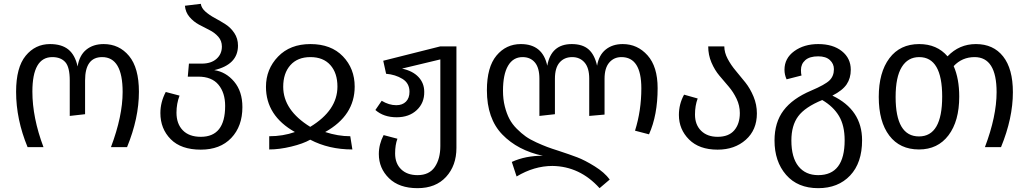

<svg xmlns="http://www.w3.org/2000/svg" viewBox="-20 -768 5370 1002"><path d="M124 0Q64 -145 64 -289Q64 -416 114 -477Q164 -538 241 -538Q302 -538 337 -509.5Q372 -481 385 -421Q394 -479 430 -508.5Q466 -538 521 -538Q602 -538 653.5 -476Q705 -414 705 -289Q705 -151 643 0H559Q620 -162 620 -288Q620 -470 513 -470Q424 -470 424 -348V-172L344 -163V-348Q344 -418 320.5 -444Q297 -470 253 -470Q149 -470 149 -290Q149 -154 207 0Z M1098 -402Q1159 -393 1202 -342Q1245 -291 1245 -209Q1245 -109 1187 -48Q1129 13 1028 13Q925 13 871 -41.5Q817 -96 817 -178Q817 -235 845 -288L917 -269Q901 -227 901 -180Q901 -122 934 -88Q967 -54 1028 -54Q1155 -54 1155 -215Q1155 -284 1120 -326Q1085 -368 1015 -368H960L966 -436H1033Q1082 -436 1110 -461Q1138 -486 1138 -525Q1138 -555 1119 -576.5Q1100 -598 1072.5 -611.5Q1045 -625 1017.5 -640Q990 -655 969 -679.5Q948 -704 945 -738L1028 -748Q1031 -726 1052 -707.5Q1073 -689 1101 -674Q1129 -659 1156.5 -641.5Q1184 -624 1203 -595.5Q1222 -567 1222 -530Q1222 -431 1098 -402Z M1368 -315Q1368 -407 1431 -472.5Q1494 -538 1600 -538Q1708 -538 1769.5 -474Q1831 -410 1831 -316Q1831 -165 1677 -79Q1744 -57 1808 -57L1819 12Q1696 12 1599 -39Q1562 -18 1500 -3Q1438 12 1385 12V-57Q1457 -57 1519 -79Q1368 -164 1368 -315ZM1458 -315Q1458 -193 1599 -106Q1741 -192 1741 -316Q1741 -387 1704 -428.5Q1667 -470 1600 -470Q1533 -470 1495.5 -428Q1458 -386 1458 -315Z M2278 -526H2362V4Q2362 96 2308 155Q2254 214 2159 214Q2063 214 2010 162Q1957 110 1957 36Q1957 -15 1982 -63L2054 -44Q2042 -12 2042 33Q2042 85 2073.5 115.5Q2105 146 2159 146Q2220 146 2249 103.5Q2278 61 2278 -6V-458L2078 -410Q2134 -398 2164 -366Q2194 -334 2194 -289Q2195 -231 2155 -193.5Q2115 -156 2050 -156Q1982 -156 1939 -194L1972 -242Q2010 -219 2048 -219Q2080 -219 2098.5 -237.5Q2117 -256 2117 -289Q2117 -334 2080 -356.5Q2043 -379 1995 -383L1980 -451Z M3230 -538Q3307 -538 3359.5 -479Q3412 -420 3412 -308Q3412 -167 3367 -67L3294 -86Q3327 -191 3327 -307Q3327 -470 3223 -470Q3184 -470 3159.5 -441.5Q3135 -413 3135 -357V-170L3055 -163V-358Q3055 -414 3030.5 -442Q3006 -470 2966 -470Q2925 -470 2900.5 -442Q2876 -414 2876 -357V-172L2795 -163V-357Q2795 -414 2771.5 -442Q2748 -470 2707 -470Q2658 -470 2631.5 -425Q2605 -380 2605 -294Q2605 -250 2614.5 -212.5Q2624 -175 2638.5 -147.5Q2653 -120 2677 -96Q2701 -72 2723.5 -56Q2746 -40 2779 -25Q2812 -10 2836 -1Q2860 8 2895 19Q2953 38 2992.5 53Q3032 68 3083.5 100Q3135 132 3162 169L3109 214Q3006 100 2863 98Q2768 98 2676 153L2651 77Q2724 44 2813 45Q2682 17 2601.5 -66Q2521 -149 2521 -297Q2521 -418 2571 -478Q2621 -538 2698 -538Q2812 -538 2836 -425Q2856 -538 2964 -538Q3020 -538 3051.5 -510.5Q3083 -483 3096 -425Q3105 -480 3140.5 -509Q3176 -538 3230 -538Z M3760 -526Q3760 -494 3777.5 -461Q3795 -428 3820 -398.5Q3845 -369 3870 -337.5Q3895 -306 3912.5 -264Q3930 -222 3930 -176Q3930 -90 3872 -38.5Q3814 13 3725 13Q3629 13 3576 -40Q3523 -93 3523 -168Q3523 -225 3550 -274L3621 -254Q3607 -217 3607 -170Q3607 -117 3639 -85.5Q3671 -54 3725 -54Q3783 -54 3812 -88Q3841 -122 3841 -178Q3841 -217 3824 -252.5Q3807 -288 3783 -316Q3759 -344 3734.5 -373Q3710 -402 3693 -441.5Q3676 -481 3676 -526Z M4324 -269Q4479 -195 4479 -36Q4479 82 4416.5 148Q4354 214 4250 214Q4143 214 4082.5 144.5Q4022 75 4022 -35Q4022 -129 4069 -191.5Q4116 -254 4213 -295Q4286 -326 4309 -348.5Q4332 -371 4332 -407Q4332 -435 4311 -454.5Q4290 -474 4250 -474Q4205 -474 4182.5 -454Q4160 -434 4160 -403Q4160 -383 4163 -374L4085 -354Q4074 -378 4074 -404Q4074 -464 4125 -501Q4176 -538 4250 -538Q4327 -538 4373.5 -501Q4420 -464 4420 -404Q4420 -360 4398.5 -328Q4377 -296 4324 -269ZM4250 146Q4388 146 4388 -36Q4388 -113 4358.5 -162.5Q4329 -212 4271 -246Q4181 -209 4145.5 -161Q4110 -113 4110 -35Q4110 54 4147 100Q4184 146 4250 146Z M5073 -538Q5164 -538 5215 -473.5Q5266 -409 5266 -287Q5266 -151 5204 0H5120Q5181 -161 5181 -287Q5181 -470 5066 -470Q5001 -470 4957 -423Q4986 -357 4986 -264Q4986 -136 4930 -62Q4874 12 4776 12Q4676 12 4621 -60.5Q4566 -133 4566 -262Q4566 -390 4621.5 -464Q4677 -538 4777 -538Q4870 -538 4925 -474Q4986 -538 5073 -538ZM4776 -56Q4897 -56 4897 -264Q4897 -470 4777 -470Q4718 -470 4686 -418Q4654 -366 4654 -262Q4654 -56 4776 -56Z"/></svg>

Font: FiraGO Book
Style: Regular
Weight: 350
Designer: bBox Type
Foundry: bBox Type GmbH
Version: Version 1.001;PS 001.001;hotconv 1.0.88;makeotf.lib2.5.64775